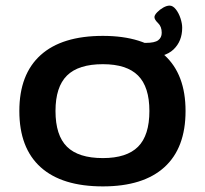

<svg xmlns="http://www.w3.org/2000/svg" viewBox="-20 -658 731 685"><path d="M347 7Q201 7 125 -61.5Q49 -130 49 -262Q49 -393 125 -461.5Q201 -530 347 -530Q491 -530 566.5 -461.5Q642 -393 642 -262Q642 -130 566.5 -61.5Q491 7 347 7ZM347 -94Q432 -94 472.5 -134.5Q513 -175 513 -262Q513 -348 472.5 -388.5Q432 -429 347 -429Q260 -429 219 -388.5Q178 -348 178 -262Q178 -175 219 -134.5Q260 -94 347 -94ZM500 -452 444 -505H500Q532 -505 544.5 -514.5Q557 -524 557 -541Q557 -563 544 -575.5Q531 -588 531 -597Q531 -604 540.5 -614Q550 -624 562.5 -631Q575 -638 585 -638Q597 -638 607.5 -624.5Q618 -611 624 -592.5Q630 -574 630 -559Q630 -511 599 -481.5Q568 -452 500 -452Z"/></svg>

Font: Asap Expanded SemiBold
Style: Regular
Weight: 600
Width: 7
Designer: Pablo Cosgaya
Foundry: Omnibus-Type
Version: Version 3.001; ttfautohint (v1.8.4.7-5d5b)